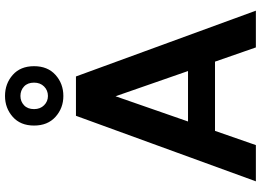

<svg xmlns="http://www.w3.org/2000/svg" viewBox="-154 -862 1016 747"><g transform="rotate(-90 353.5 -488.0)"><path d="M22 0 277 -700H430L686 0H543L353 -546L163 0ZM135 -159 170 -264H527L562 -159ZM354 -749Q307 -749 273 -779.5Q239 -810 239 -863Q239 -916 273 -946Q307 -976 354 -976Q402 -976 436 -946Q470 -916 470 -863Q470 -810 436 -779.5Q402 -749 354 -749ZM354 -809Q376 -809 391 -824Q406 -839 406 -863Q406 -888 391 -902Q376 -916 354 -916Q333 -916 318 -902Q303 -888 303 -863Q303 -839 318 -824Q333 -809 354 -809Z"/></g></svg>

Font: DM Sans 24pt
Style: Bold
Weight: 700
Designer: Colophon Foundry, Jonny Pinhorn
Foundry: Colophon Foundry
Version: Version 4.004;gftools[0.9.30]